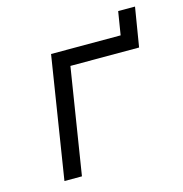

<svg xmlns="http://www.w3.org/2000/svg" viewBox="-99 -746 798 837"><g transform="rotate(-15 300.0 -327.5)"><path d="M90 0H169L245 -478H555L584 -655H508L491 -550H177Z"/></g></svg>

Font: JetBrains Mono Light
Style: Italic
Weight: 336
Italic angle: -9°
Monospace: yes
Designer: Philipp Nurullin, Konstantin Bulenkov
Foundry: JetBrains
Version: Version 2.305